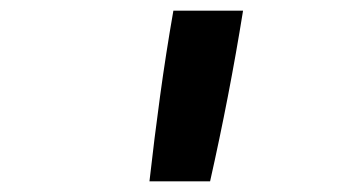

<svg xmlns="http://www.w3.org/2000/svg" viewBox="-20 -792 640 361"><path d="M261 -451Q270 -531 281 -611.5Q292 -692 306 -772H437Q424 -691 408.5 -611Q393 -531 375 -451Z"/></svg>

Font: Iosevka Curly Slab Extended
Style: Bold Italic
Weight: 700
Width: 7
Italic angle: -9°
Monospace: yes
Designer: Belleve Invis
Foundry: Belleve Invis
Version: Version 11.0.0; ttfautohint (v1.8.3)